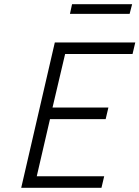

<svg xmlns="http://www.w3.org/2000/svg" viewBox="-20 -894 664 914"><path d="M463 0 476 -55H155L218 -327H483L496 -382H230L290 -637H611L624 -692H241L81 0ZM597 -828 609 -874H323L313 -828Z"/></svg>

Font: RazerF5 Light
Style: Italic
Weight: 300
Foundry: Razer Inc.
Version: Version 2